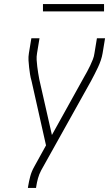

<svg xmlns="http://www.w3.org/2000/svg" viewBox="-20 -923 540 943"><path d="M117 0 118 -7Q122 -32 128.5 -56.5Q135 -81 148 -104L206 -209L135 -525Q130 -542 127.5 -558.5Q125 -575 123 -592Q121 -609 120 -626.5Q119 -644 122 -662L134 -735H174L162 -662Q159 -645 160 -628.5Q161 -612 163 -596Q165 -580 167.5 -564.5Q170 -549 173 -533L235 -260L392 -543Q400 -557 408 -571.5Q416 -586 423 -601Q430 -616 436 -631Q442 -646 444 -662L456 -735H496L484 -662Q481 -644 475 -626.5Q469 -609 461 -592Q453 -575 444.5 -558.5Q436 -542 427 -525L182 -86Q172 -67 166.5 -47Q161 -27 158 -7L157 0ZM191 -867V-903H491V-867Z"/></svg>

Font: Iosevka Term Curly Extralight
Style: Italic
Weight: 200
Italic angle: -9°
Designer: Belleve Invis
Foundry: Belleve Invis
Version: Version 32.3.0